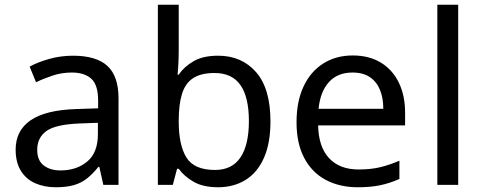

<svg xmlns="http://www.w3.org/2000/svg" viewBox="-20 -780 2038 810"><path d="M288 -545Q386 -545 433 -502Q480 -459 480 -365V0H416L399 -76H395Q372 -47 347.5 -27.5Q323 -8 291.5 1Q260 10 215 10Q167 10 128.5 -7Q90 -24 68 -59.5Q46 -95 46 -149Q46 -229 109 -272.5Q172 -316 303 -320L394 -323V-355Q394 -422 365 -448Q336 -474 283 -474Q241 -474 203 -461.5Q165 -449 132 -433L105 -499Q140 -518 188 -531.5Q236 -545 288 -545ZM314 -259Q214 -255 175.5 -227Q137 -199 137 -148Q137 -103 164.5 -82Q192 -61 235 -61Q303 -61 348 -98.5Q393 -136 393 -214V-262Z M734 -575Q734 -541 732.5 -511.5Q731 -482 729 -465H734Q757 -499 797 -522Q837 -545 900 -545Q1000 -545 1060.5 -475.5Q1121 -406 1121 -268Q1121 -176 1093.5 -114Q1066 -52 1016 -21Q966 10 900 10Q837 10 797 -13Q757 -36 734 -68H727L709 0H646V-760H734ZM885 -472Q828 -472 795 -450.5Q762 -429 748 -384.5Q734 -340 734 -271V-267Q734 -168 766.5 -115.5Q799 -63 887 -63Q959 -63 994.5 -116Q1030 -169 1030 -269Q1030 -370 994.5 -421Q959 -472 885 -472Z M1468 -546Q1537 -546 1586.5 -516Q1636 -486 1662.5 -431.5Q1689 -377 1689 -304V-251H1322Q1324 -160 1368.5 -112.5Q1413 -65 1493 -65Q1544 -65 1583.5 -74.5Q1623 -84 1665 -102V-25Q1624 -7 1584 1.5Q1544 10 1489 10Q1413 10 1354.5 -21Q1296 -52 1263.5 -113.5Q1231 -175 1231 -264Q1231 -352 1260.5 -415Q1290 -478 1343.5 -512Q1397 -546 1468 -546ZM1467 -474Q1404 -474 1367.5 -433.5Q1331 -393 1324 -321H1597Q1597 -367 1583 -401Q1569 -435 1540.5 -454.5Q1512 -474 1467 -474Z M1913 0H1825V-760H1913Z"/></svg>

Font: Noto Sans Lao UI
Style: Regular
Weight: 400
Designer: Monotype Design Team
Foundry: Monotype Imaging Inc.
Version: Version 2.000